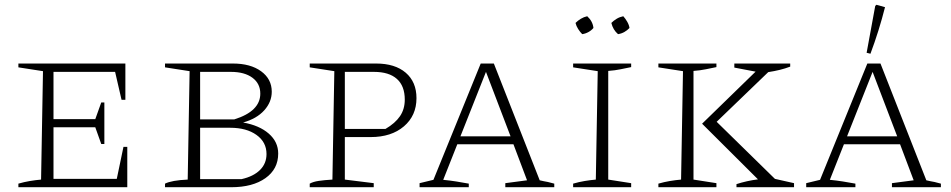

<svg xmlns="http://www.w3.org/2000/svg" viewBox="-20 -784 3982 804"><path d="M497 -169H513V0H57V-15Q81 -22 105 -26Q129 -30 152 -32L160 -486L57 -502V-518H505V-366H489L462 -483H204V-285H379L404 -355H417V-181H404L379 -251H204V-35H469Z M998 -271Q1066 -259 1105.5 -224.5Q1145 -190 1145 -141Q1145 -76 1091.5 -38Q1038 0 948 0H671V-15Q699 -29 766 -32L774 -486L671 -502V-518H955Q1029 -518 1073.5 -485.5Q1118 -453 1118 -400Q1118 -357 1086.5 -322Q1055 -287 998 -271ZM947 -483H818V-284H961Q1070 -318 1070 -392Q1070 -434 1037 -458.5Q1004 -483 947 -483ZM944 -249H818V-34H992Q1041 -45 1068.5 -72Q1096 -99 1096 -139Q1096 -189 1054 -219Q1012 -249 944 -249Z M1555 -518Q1634 -518 1679 -479.5Q1724 -441 1724 -373Q1724 -300 1671.5 -255Q1619 -210 1532 -210H1424V-32L1545 -17V0H1277V-15Q1291 -23 1314.5 -26.5Q1338 -30 1372 -32L1380 -486L1277 -502V-518ZM1546 -483H1424V-244H1594Q1635 -268 1655 -297.5Q1675 -327 1675 -367Q1675 -424 1642 -453.5Q1609 -483 1546 -483Z M2240 -29Q2251 -26 2258 -25Q2265 -24 2274 -22Q2283 -20 2301 -15V0H2096V-17L2187 -29L2130 -180H1895L1836 -31Q1866 -28 1891 -24Q1916 -20 1943 -15V0H1737V-17L1795 -31L1993 -518H2048ZM1908 -213H2118L2015 -483Z M2380 0V-15Q2404 -22 2428 -26Q2452 -30 2475 -32L2483 -486L2380 -502V-518H2623V-503Q2603 -499 2579 -494Q2555 -489 2527 -487V-32L2623 -17V0ZM2439 -716Q2462 -695 2465 -667Q2457 -657 2444.5 -650Q2432 -643 2418 -641Q2409 -650 2401 -662.5Q2393 -675 2390 -688Q2400 -698 2412.5 -705.5Q2425 -713 2439 -716ZM2590 -716Q2599 -706 2606.5 -693Q2614 -680 2616 -667Q2607 -657 2594.5 -650Q2582 -643 2568 -641Q2547 -659 2540 -688Q2550 -698 2562.5 -705.5Q2575 -713 2590 -716Z M2737 0V-15Q2761 -22 2785 -26Q2809 -30 2832 -32L2840 -486L2737 -502V-518H2980V-503Q2960 -499 2936 -494Q2912 -489 2884 -487V-32L2980 -17V0ZM3064 0V-13Q3107 -27 3154 -33L2920 -266L3144 -484L3055 -501V-518H3289V-505Q3268 -497 3245.5 -491.5Q3223 -486 3197 -482L2981 -274L3225 -35L3305 -17V0Z M3859 -29Q3870 -26 3877 -25Q3884 -24 3893 -22Q3902 -20 3920 -15V0H3715V-17L3806 -29L3749 -180H3514L3455 -31Q3485 -28 3510 -24Q3535 -20 3562 -15V0H3356V-17L3414 -31L3612 -518H3667ZM3527 -213H3737L3634 -483ZM3625 -559 3609 -563 3645 -759 3650 -764 3686 -754Q3661 -655 3625 -559Z"/></svg>

Font: Piazzolla SC ExtraLight
Style: Regular
Weight: 200
Designer: Juan Pablo del Peral
Foundry: Huerta Tipografica
Version: Version 1.330